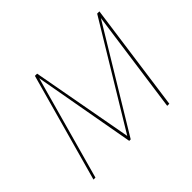

<svg xmlns="http://www.w3.org/2000/svg" viewBox="-141 -879 1101 1101"><g transform="rotate(-45 409.5 -329.0)"><path d="M748 -658H766L675 0H658L745 -625L374 -12H362L251 -631L76 0H60L243 -658H261L374 -40Z"/></g></svg>

Font: EauTestInfant Thin
Style: Italic
Weight: 250
Italic angle: -12°
Designer: Christian Thalmann (Catharsis Fonts)
Version: Version 0.001;PS 000.001;hotconv 1.0.88;makeotf.lib2.5.64775